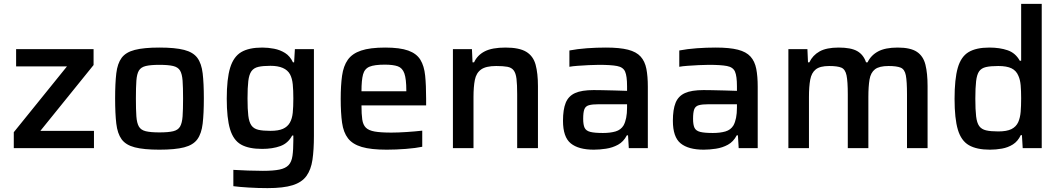

<svg xmlns="http://www.w3.org/2000/svg" viewBox="-20 -763 5465 989"><path d="M51 0V-82L325 -421H63V-510H462V-428L188 -89H464V0Z M801 8Q721 8 674.5 -4Q628 -16 606.5 -45.5Q585 -75 579 -126.5Q573 -178 573 -256Q573 -334 579 -385Q585 -436 606.5 -465Q628 -494 674.5 -506Q721 -518 801 -518Q882 -518 928.5 -506Q975 -494 996.5 -465Q1018 -436 1024 -385Q1030 -334 1030 -256Q1030 -178 1024 -126.5Q1018 -75 996.5 -45.5Q975 -16 928.5 -4Q882 8 801 8ZM801 -81Q847 -81 872 -87Q897 -93 907.5 -111Q918 -129 920.5 -163.5Q923 -198 923 -256Q923 -313 920.5 -347.5Q918 -382 907.5 -399.5Q897 -417 872 -423Q847 -429 801 -429Q756 -429 731 -423Q706 -417 695.5 -399.5Q685 -382 682.5 -347.5Q680 -313 680 -256Q680 -198 682.5 -163.5Q685 -129 695.5 -111Q706 -93 731 -87Q756 -81 801 -81Z M1358 206Q1310 206 1260.5 203Q1211 200 1182 196V112Q1214 114 1257 115.5Q1300 117 1334 117Q1388 117 1419.5 110.5Q1451 104 1466.5 87.5Q1482 71 1486.5 40Q1491 9 1491 -40V-65H1485Q1464 -25 1424 -10.5Q1384 4 1330 4Q1261 4 1221.5 -18.5Q1182 -41 1165 -97.5Q1148 -154 1148 -255Q1148 -357 1165.5 -414Q1183 -471 1222.5 -494.5Q1262 -518 1331 -518Q1361 -518 1392 -512Q1423 -506 1448.5 -490Q1474 -474 1489 -442H1495L1499 -510H1597V-63Q1597 9 1589.5 60Q1582 111 1558.5 143.5Q1535 176 1487.5 191Q1440 206 1358 206ZM1373 -89Q1414 -89 1437.5 -99.5Q1461 -110 1473 -131Q1485 -152 1488 -182.5Q1491 -213 1491 -256Q1491 -298 1488 -328.5Q1485 -359 1474 -380Q1450 -424 1373 -424Q1334 -424 1310.5 -418.5Q1287 -413 1275 -396Q1263 -379 1259 -345.5Q1255 -312 1255 -256Q1255 -200 1259 -167Q1263 -134 1275 -117Q1287 -100 1310.5 -94.5Q1334 -89 1373 -89Z M1972 8Q1891 8 1843.5 -6Q1796 -20 1772.5 -50.5Q1749 -81 1742 -131Q1735 -181 1735 -254Q1735 -323 1742 -373Q1749 -423 1771.5 -455Q1794 -487 1840 -502.5Q1886 -518 1964 -518Q2040 -518 2083 -502.5Q2126 -487 2145.5 -455Q2165 -423 2170 -373.5Q2175 -324 2175 -254V-220H1842Q1842 -175 1846 -147.5Q1850 -120 1864.5 -105.5Q1879 -91 1910 -85.5Q1941 -80 1996 -80Q2030 -80 2075 -83Q2120 -86 2155 -90V-7Q2122 0 2070.5 4Q2019 8 1972 8ZM1842 -293H2073V-296Q2073 -356 2063 -384.5Q2053 -413 2029 -421.5Q2005 -430 1962 -430Q1909 -430 1883.5 -419.5Q1858 -409 1850 -379.5Q1842 -350 1842 -293Z M2313 0V-510H2411L2414 -442H2422Q2439 -479 2477 -498.5Q2515 -518 2584 -518Q2655 -518 2691 -496Q2727 -474 2739 -429.5Q2751 -385 2751 -319V0H2644V-277Q2644 -328 2640.5 -357Q2637 -386 2626 -400.5Q2615 -415 2593.5 -419Q2572 -423 2536 -423Q2483 -423 2458 -405Q2433 -387 2426 -351.5Q2419 -316 2419 -263V0Z M3039 8Q2960 8 2920 -24.5Q2880 -57 2880 -141Q2880 -199 2894 -233.5Q2908 -268 2942 -283.5Q2976 -299 3038 -299Q3051 -299 3081 -298.5Q3111 -298 3146.5 -297Q3182 -296 3210 -295V-319Q3210 -371 3200 -394Q3190 -417 3158.5 -423Q3127 -429 3065 -429Q3043 -429 3013 -427.5Q2983 -426 2955.5 -424Q2928 -422 2913 -419V-503Q2955 -511 3003.5 -514.5Q3052 -518 3101 -518Q3172 -518 3215 -507Q3258 -496 3280 -471.5Q3302 -447 3309.5 -408.5Q3317 -370 3317 -316V0H3219L3215 -66H3209Q3192 -33 3163.5 -17.5Q3135 -2 3101.5 3Q3068 8 3039 8ZM3086 -78Q3124 -78 3151 -86Q3178 -94 3192 -117Q3210 -150 3210 -208V-226H3064Q3031 -226 3013.5 -221Q2996 -216 2990 -200Q2984 -184 2984 -151Q2984 -120 2991.5 -104.5Q2999 -89 3021 -83.5Q3043 -78 3086 -78Z M3605 8Q3526 8 3486 -24.5Q3446 -57 3446 -141Q3446 -199 3460 -233.5Q3474 -268 3508 -283.5Q3542 -299 3604 -299Q3617 -299 3647 -298.5Q3677 -298 3712.5 -297Q3748 -296 3776 -295V-319Q3776 -371 3766 -394Q3756 -417 3724.5 -423Q3693 -429 3631 -429Q3609 -429 3579 -427.5Q3549 -426 3521.5 -424Q3494 -422 3479 -419V-503Q3521 -511 3569.5 -514.5Q3618 -518 3667 -518Q3738 -518 3781 -507Q3824 -496 3846 -471.5Q3868 -447 3875.5 -408.5Q3883 -370 3883 -316V0H3785L3781 -66H3775Q3758 -33 3729.5 -17.5Q3701 -2 3667.5 3Q3634 8 3605 8ZM3652 -78Q3690 -78 3717 -86Q3744 -94 3758 -117Q3776 -150 3776 -208V-226H3630Q3597 -226 3579.5 -221Q3562 -216 3556 -200Q3550 -184 3550 -151Q3550 -120 3557.5 -104.5Q3565 -89 3587 -83.5Q3609 -78 3652 -78Z M4041 0V-510H4139L4142 -442H4149Q4166 -478 4201.5 -498Q4237 -518 4300 -518Q4364 -518 4396 -499.5Q4428 -481 4441 -442H4449Q4466 -478 4503 -498Q4540 -518 4604 -518Q4670 -518 4703 -496Q4736 -474 4747 -429.5Q4758 -385 4758 -319V0H4652V-277Q4652 -344 4646 -375Q4640 -406 4619.5 -414.5Q4599 -423 4557 -423Q4509 -423 4487 -406Q4465 -389 4459 -353.5Q4453 -318 4453 -263V0H4347V-277Q4347 -344 4340.5 -375Q4334 -406 4314 -414.5Q4294 -423 4251 -423Q4204 -423 4182 -405.5Q4160 -388 4153.5 -352.5Q4147 -317 4147 -263V0Z M5079 8Q5011 8 4971 -15Q4931 -38 4914 -95Q4897 -152 4897 -254Q4897 -356 4913.5 -413.5Q4930 -471 4969 -494.5Q5008 -518 5076 -518Q5130 -518 5170.5 -504Q5211 -490 5233 -450H5240V-743H5346V0H5248L5244 -67H5238Q5223 -35 5197.5 -19Q5172 -3 5141 2.5Q5110 8 5079 8ZM5122 -86Q5166 -86 5190 -98Q5214 -110 5225 -134Q5235 -157 5237.5 -187Q5240 -217 5240 -257Q5240 -295 5237.5 -323.5Q5235 -352 5226 -372Q5215 -399 5190.5 -411Q5166 -423 5122 -423Q5082 -423 5058.5 -417.5Q5035 -412 5023.5 -395.5Q5012 -379 5008 -345Q5004 -311 5004 -255Q5004 -198 5008 -164Q5012 -130 5024 -113.5Q5036 -97 5059.5 -91.5Q5083 -86 5122 -86Z"/></svg>

Font: Saira Medium
Style: Regular
Weight: 500
Designer: Hector Gatti with collaboration of the Omnibus-Type team
Foundry: Omnibus-Type
Version: Version 1.100; ttfautohint (v1.8.3)